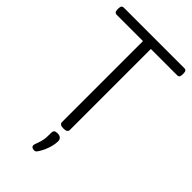

<svg xmlns="http://www.w3.org/2000/svg" viewBox="-375 -1107 1517 1517"><g transform="rotate(45 383.0 -348.5)"><path d="M383 15Q339 15 339 -13V-918H47Q32 -918 25.5 -927Q19 -936 19 -958Q19 -981 25.5 -989.5Q32 -998 47 -998H720Q735 -998 741 -989.5Q747 -981 747 -958Q747 -936 741 -927Q735 -918 720 -918H427V-13Q427 1 416 8Q405 15 383 15ZM324 298Q312 293 309 284.5Q306 276 311 261Q323 230 329.5 206.5Q336 183 337.5 159Q339 135 339 105Q339 88 348.5 81Q358 74 377 74Q400 74 412.5 85Q425 96 425 115Q425 140 418 169.5Q411 199 398.5 228Q386 257 370 281Q360 297 350 300Q340 303 324 298Z"/></g></svg>

Font: Playwrite ES Deco
Style: Regular
Weight: 400
Designer: Veronika Burian, José Scaglione
Foundry: TypeTogether
Version: Version 1.002